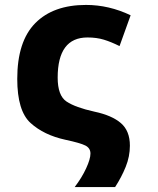

<svg xmlns="http://www.w3.org/2000/svg" viewBox="-20 -580 640 779"><path d="M447 179Q473 139 490 97Q507 55 507 11Q507 -49 470.5 -80.5Q434 -112 363 -127Q286 -144 250 -168Q214 -192 214 -265Q214 -428 335 -428Q372 -428 401.5 -419Q431 -410 465 -393L510 -518Q422 -560 329 -560Q196 -560 123 -486Q50 -412 50 -260Q50 -130 104 -81Q158 -32 245 -13Q306 0 326.5 10.5Q347 21 347 43Q347 65 329.5 103Q312 141 283 179Z"/></svg>

Font: Noto Sans Mono UI ExtraBold
Style: Regular
Weight: 800
Designer: Monotype Design team
Foundry: Monotype Imaging Inc.
Version: 1.000